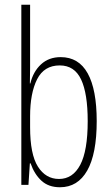

<svg xmlns="http://www.w3.org/2000/svg" viewBox="-20 -780 472 810"><path d="M107 -494Q107 -477 106.5 -459.5Q106 -442 106 -428H108Q120 -478 153 -508.5Q186 -539 236 -539Q312 -539 350 -470.5Q388 -402 388 -269Q388 -131 348 -60.5Q308 10 233 10Q185 10 155 -17.5Q125 -45 109 -91H106L100 0H70V-760H107ZM232 -504Q166 -504 136.5 -445.5Q107 -387 107 -290V-243Q107 -129 140 -77Q173 -25 229 -25Q287 -25 318.5 -84.5Q350 -144 350 -269Q350 -386 322 -445Q294 -504 232 -504Z"/></svg>

Font: Noto Sans Gujarati ExtraCondensed ExtraLight
Style: Regular
Weight: 200
Width: 2
Designer: Jelle Bosma - Monotype Design Team, Universal Thirst
Foundry: Monotype Imaging Inc.
Version: Version 2.106; ttfautohint (v1.8.4.7-5d5b)